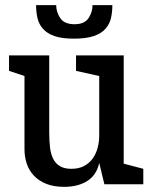

<svg xmlns="http://www.w3.org/2000/svg" viewBox="-20 -715 589 745"><path d="M229 10Q189 10 160 -1.5Q131 -13 112 -33Q93 -53 84 -79.5Q75 -106 75 -136V-420L15 -440V-500H171V-202Q171 -170 174 -143.5Q177 -117 186.5 -98.5Q196 -80 213 -70Q230 -60 257 -60Q286 -60 306.5 -71Q327 -82 340 -100.5Q353 -119 359 -142Q365 -165 365 -189V-420L275 -440V-500H460V-80L536 -60V0H385L365 -83Q355 -36 319 -13Q283 10 229 10ZM416 -695Q416 -668 410.5 -644.5Q405 -621 389 -603Q373 -585 343.5 -575Q314 -565 267 -565Q220 -565 191.5 -575Q163 -585 147 -603Q131 -621 125.5 -644.5Q120 -668 120 -695H198Q198 -668 214 -644.5Q230 -621 269 -621Q308 -621 323.5 -644.5Q339 -668 339 -695Z"/></svg>

Font: Hermeneus One
Style: Regular
Weight: 400
Designer: Rodrigo Fuenzalida, Pablo Impallari
Foundry: Pablo Impallari, Rodrigo Fuenzalida
Version: Version 1.002; ttfautohint (v0.93) -l 8 -r 50 -G 200 -x 14 -